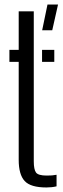

<svg xmlns="http://www.w3.org/2000/svg" viewBox="-20 -820 278 847"><path d="M21.5 -547V-600H62.5V-770H129V-108.5Q129 -72.5 138.8 -59Q148.5 -45.5 186 -45.5Q200.5 -45.5 209.2 -46.2Q218 -47 229.5 -49V2Q208.5 7 185 7Q115 7 88.8 -21.5Q62.5 -50 62.5 -115V-547ZM165.5 -547V-600H219.5V-547ZM166 -686.5 189.5 -800H236L210.5 -686.5Z"/></svg>

Font: Big Shoulders Stencil Display
Style: Regular
Weight: 400
Designer: Patric King
Foundry: XO Type Co
Version: Version 1.000